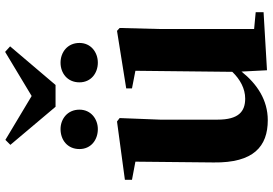

<svg xmlns="http://www.w3.org/2000/svg" viewBox="-174 -848 1040 731"><g transform="rotate(-90 345.5 -483.0)"><path d="M219 -630C257 -630 293 -656 293 -700C293 -746 257 -772 219 -772C178 -772 143 -746 143 -700C143 -656 178 -630 219 -630ZM472 -630C511 -630 547 -656 547 -700C547 -746 511 -772 472 -772C432 -772 397 -746 397 -700C397 -656 432 -630 472 -630ZM178 -982 159 -963 304 -791H387L534 -964L513 -983L345 -882ZM443 14 664 1V-29L600 -35V-393L604 -547L593 -557L374 -522V-500L441 -487L437 -118C408 -88 373 -69 335 -69C286 -69 255 -94 255 -174V-393L261 -547L248 -557L26 -527V-500L95 -487L92 -189C90 -37 153 17 253 17C330 17 391 -24 438 -83Z"/></g></svg>

Font: GenKiMin2 TW H
Style: Regular
Weight: 900
Version: Version 2.100;PS 2.1;hotconv 16.6.51;makeotf.lib2.5.65220 DE